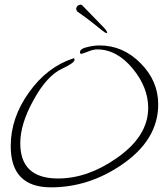

<svg xmlns="http://www.w3.org/2000/svg" viewBox="-20 -766 699 824"><path d="M199 38Q26 38 26 -139Q26 -260 104 -369Q182 -479 296 -516Q300 -515 300 -510Q300 -496 248 -472Q180 -441 122 -333Q67 -233 67 -151Q67 0 229 0Q356 0 480 -87Q616 -181 616 -303Q616 -390 551 -470Q482 -554 397 -554Q380 -554 356 -544Q332 -535 330 -535Q323 -535 323 -541Q323 -558 359 -565Q385 -571 407 -571Q508 -571 583 -495Q659 -419 659 -318Q659 -165 501 -58Q360 38 199 38ZM437 -624Q433 -624 419.5 -634.5Q406 -645 380 -666Q355 -686 337 -698.5Q319 -711 311 -717Q310 -720 308.5 -722.5Q307 -725 307 -728V-730Q311 -746 327 -746Q330 -746 333 -743L402 -672Q415 -659 425.5 -648Q436 -637 440 -628Q440 -624 437 -624Z"/></svg>

Font: Shalimar
Style: Regular
Weight: 400
Designer: Robert E. Leuschke
Foundry: Robert E. Leuschke
Version: Version 1.010; ttfautohint (v1.8.3)